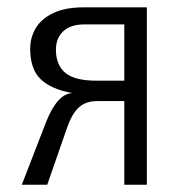

<svg xmlns="http://www.w3.org/2000/svg" viewBox="-20 -508 509 528"><path d="M106.9 -172.9Q138.7 -252 180.2 -252Q122.1 -261.7 92.5 -289.6Q63 -317.4 63 -374Q63 -404.3 77.9 -429.9Q92.8 -455.6 125.7 -471.7Q158.7 -487.8 210 -487.8H383.8V0H321.8V-230H247.1Q215.8 -230 196.8 -212.6Q177.7 -195.3 164.1 -155.8L109.9 0H40ZM321.8 -286.1V-440.9H211.9Q174.3 -440.9 154.1 -422.1Q133.8 -403.3 133.8 -371.1Q133.8 -329.6 159.4 -307.9Q185.1 -286.1 245.1 -286.1Z"/></svg>

Font: Acari Sans Light
Style: Regular
Weight: 300
Designer: Alfredo Marco Pradil and Stefan Peev
Foundry: Hanken Design Co.
Version: Version 1.045;January 11, 2019;FontCreator 11.5.0.2425 64-bi